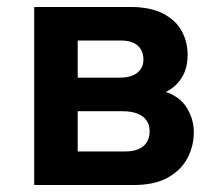

<svg xmlns="http://www.w3.org/2000/svg" viewBox="-20 -531 635 551"><path d="M78.2 0V-511H353.2Q411.4 -511 447.9 -492.1Q484.3 -473.3 501.4 -442.1Q518.4 -411 518.4 -373.6Q518.4 -335.6 502 -308.8Q485.7 -282 456 -267.2Q498 -252.6 517.1 -220.1Q536.2 -187.6 536.2 -151.8Q536.2 -112 518 -77.3Q499.9 -42.7 461.7 -21.4Q423.5 0 363 0ZM203 -96.4H340Q363.1 -96.4 378.5 -103.5Q393.9 -110.6 401.6 -123.6Q409.4 -136.6 409.4 -154.6Q409.4 -172 400.8 -184.9Q392.1 -197.8 374.8 -204.8Q357.5 -211.8 331.2 -211.8H203ZM203 -308.2H323.6Q356.6 -308.2 374.1 -322.2Q391.6 -336.3 391.6 -360.2Q391.6 -376.8 384.4 -389.1Q377.1 -401.4 363.1 -408Q349 -414.6 329.2 -414.6H203Z"/></svg>

Font: Overpass
Style: Regular
Weight: 400
Designer: Delve Withrington, Dave Bailey, Thomas Jockin
Foundry: Delve Fonts LLC
Version: Version 4.000